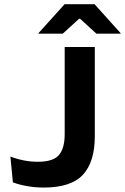

<svg xmlns="http://www.w3.org/2000/svg" viewBox="-20 -856 576 886"><path d="M181.5 9.5Q144 9.5 107 3.2Q70 -3 39.5 -14.5L28 -133.5Q58 -122 89.8 -115.8Q121.5 -109.5 155 -109.5Q225 -109.5 251.8 -140.5Q278.5 -171.5 278.5 -237V-639H417.5V-227.5Q417.5 -109.5 363 -50Q308.5 9.5 181.5 9.5ZM278 -836.5H416.5L536.5 -703V-700.5H425L349.5 -769.5H345L269.5 -700.5H157.5V-703Z"/></svg>

Font: AnekLatin_SemiExpandedSemiBold
Style: Regular
Weight: 600
Width: 6
Designer: Yesha Goshar
Foundry: Ek Type
Version: Version 1.003